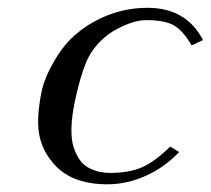

<svg xmlns="http://www.w3.org/2000/svg" viewBox="-20 -462 542 494"><path d="M172.4 -200.2Q164.6 -162.6 163.8 -132.6Q163.1 -102.5 169.4 -83.3Q175.8 -64 185.5 -50.3Q195.3 -36.6 209 -29.8Q222.7 -22.9 235.6 -20Q248.5 -17.1 262.7 -17.1Q312.5 -17.1 345.7 -31.7Q378.9 -46.4 418 -85L440.9 -70.8Q403.3 -31.2 354.7 -9.5Q306.2 12.2 256.3 12.2Q157.7 12.2 112.3 -47.9Q86.9 -79.1 80.3 -119.4Q73.7 -159.7 86.9 -226.1Q94.7 -262.7 120.4 -306.4Q146 -350.1 176.8 -375Q213.4 -406.2 260.7 -424.1Q308.1 -441.9 359.9 -441.9Q459 -441.9 502.4 -358.9L473.1 -345.2Q450.7 -383.3 427.5 -396.7Q404.3 -410.2 356 -410.2Q330.6 -410.2 299.1 -396.2Q267.6 -382.3 248.5 -365.2Q216.3 -337.4 201.2 -300.8Q186 -264.2 172.4 -200.2Z"/></svg>

Font: Linux Biolinum G
Style: Italic
Weight: 400
Italic angle: -12°
Designer: Philipp H. Poll
Foundry: Philipp H. Poll
Version: Version 0.5.1